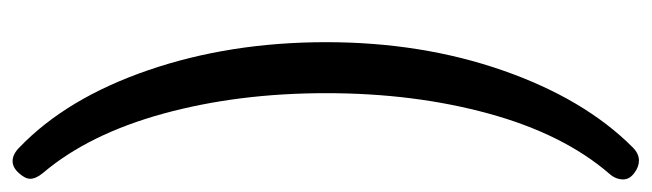

<svg xmlns="http://www.w3.org/2000/svg" viewBox="-385 -438 1035 305"><g transform="rotate(90 132.5 -285.5)"><path d="M214 201Q136 126 91.5 -3.5Q47 -133 47 -286Q47 -438 92 -567Q137 -696 214 -773Q224 -783 235 -783Q245 -783 255 -775.5Q265 -768 265 -758Q265 -746 256 -736Q193 -663 160.5 -544.5Q128 -426 128 -286Q128 -146 160.5 -27.5Q193 91 255 164Q264 175 264 184Q264 192 255 202Q246 212 236 212Q225 212 214 201Z"/></g></svg>

Font: Asap Condensed
Style: Regular
Weight: 400
Designer: Pablo Cosgaya
Foundry: Omnibus-Type
Version: Version 1.010; ttfautohint (v1.8)